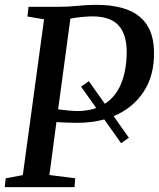

<svg xmlns="http://www.w3.org/2000/svg" viewBox="-24 -771 655 791"><path d="M-4.5 0 -0.5 -36.5 70 -49.5 157.5 -691.5 89 -703 93.5 -743H218.5Q259.5 -743 296 -747Q332.5 -751 372 -751Q491.5 -751 550.2 -703.2Q609 -655.5 610.5 -559Q612.5 -460 567.2 -392.2Q522 -324.5 444 -292.5L507 -203.5L475 -181L405.5 -279Q354.5 -265 295 -265Q277.5 -265 252.8 -265.8Q228 -266.5 208.5 -268L179.5 -50L286 -36.5L283 0ZM352 -703.5Q334 -703 311 -700.8Q288 -698.5 266 -694.5L215.5 -320.5Q236.5 -317.5 259 -315.5Q281.5 -313.5 297 -313.5Q339 -314 372.5 -326L310 -414L342 -436.5L408 -343.5Q452.5 -372 474.8 -425.8Q497 -479.5 498 -554Q498.5 -629.5 463.8 -667Q429 -704.5 352 -703.5Z"/></svg>

Font: Merriweather Text Regular
Style: Italic
Weight: 400
Italic angle: -7.8°
Designer: Eben Sorkin
Foundry: Eben Sorkin
Version: Version 2.100; ttfautohint (v1.7.19-72a1) -l 8 -r 50 -G 200 